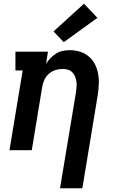

<svg xmlns="http://www.w3.org/2000/svg" viewBox="-20 -808 640 1033"><path d="M303 205 389 -313Q391 -328 392 -342.5Q393 -357 391 -371Q389 -385 383.5 -397.5Q378 -410 368.5 -419.5Q359 -429 345.5 -433Q332 -437 317 -437Q297 -437 278 -431Q259 -425 243 -411Q227 -397 218.5 -378Q210 -359 207 -340L151 0H31L102 -429H63V-530H238L228 -465Q238 -481 252 -495.5Q266 -510 283 -520.5Q300 -531 319 -534.5Q338 -538 356 -538Q385 -538 411.5 -529.5Q438 -521 458.5 -503.5Q479 -486 491 -462Q503 -438 508 -410.5Q513 -383 511.5 -354.5Q510 -326 506 -297L423 205ZM323 -581 268 -639 432 -788 504 -712Z"/></svg>

Font: Iosevka Slab Extended Oblique
Style: Bold
Weight: 700
Width: 7
Italic angle: -9°
Monospace: yes
Designer: Belleve Invis
Foundry: Belleve Invis
Version: Version 11.1.1; ttfautohint (v1.8.3)